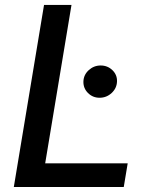

<svg xmlns="http://www.w3.org/2000/svg" viewBox="-20 -747 608 767"><path d="M35.2 0 155.9 -727.3H265.6L160.5 -94.5H490.1L474.4 0ZM377.8 -356.5Q350.5 -356.5 331.5 -375.5Q312.5 -394.5 313.2 -421.2Q313.9 -447.8 334.3 -466.6Q354.8 -485.4 382.1 -485.4Q409.8 -485.4 429.2 -466.6Q448.5 -447.8 447.4 -421.2Q446.4 -394.5 426 -375.5Q405.5 -356.5 377.8 -356.5Z"/></svg>

Font: Inter UI Medium
Style: Italic
Weight: 500
Italic angle: 9.39999°
Designer: Rasmus Andersson
Foundry: rsms
Version: 3.2;8d6f07862